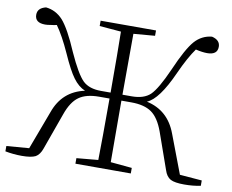

<svg xmlns="http://www.w3.org/2000/svg" viewBox="-81 -845 1154 956"><g transform="rotate(10 496.5 -366.5)"><path d="M990 -27V0Q952 8 907 8Q859 8 838 -3Q816 -15 806 -47L741 -231Q717 -297 680 -323Q643 -349 577 -349H527Q527 -134 528 -38L636 -28V0H356V-28L465 -38Q467 -134 467 -349H415Q349 -349 313 -323Q276 -297 253 -231L187 -47Q176 -15 155 -3Q133 8 86 8Q44 8 2 0V-27L116 -36L189 -231Q228 -342 340 -366Q306 -380 279 -417Q253 -452 217 -533Q179 -617 145 -664L130 -661L115 -659Q99 -656 87 -656Q35 -656 35 -697Q35 -731 77 -741Q127 -736 163 -697Q200 -655 247 -545Q294 -441 327 -409Q359 -379 418 -379H467Q467 -591 465 -687L356 -696V-723H636V-696L528 -687Q527 -592 527 -379H574Q635 -379 667 -409Q700 -441 746 -545Q794 -656 830 -697Q865 -736 916 -741Q958 -731 958 -697Q958 -656 906 -656Q882 -656 848 -664Q814 -617 776 -533Q712 -390 653 -366Q763 -342 804 -231L878 -36Z"/></g></svg>

Font: Source Han Serif SC ExtraLight
Style: Regular
Weight: 250
Designer: Ryoko NISHIZUKA  (kana & ideographs); Frank Grießhammer (Latin, Greek & Cyrillic); Wenlong ZHANG  (bopomofo); Sandoll Co
Foundry: Adobe Systems Incorporated
Version: Version 1.001 October 20, 2017